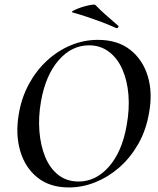

<svg xmlns="http://www.w3.org/2000/svg" viewBox="-20 -811 694 843"><path d="M282 12Q199 12 144.5 -31.5Q90 -75 68.5 -149Q47 -223 63 -313Q75 -383 107 -442Q139 -501 186 -544.5Q233 -588 290.5 -612Q348 -636 410 -636Q496 -636 551.5 -592.5Q607 -549 629 -476Q651 -403 634 -313Q621 -238 586.5 -178Q552 -118 504 -76Q456 -34 399 -11Q342 12 282 12ZM325 -14Q401 -14 458.5 -79.5Q516 -145 536 -260Q549 -331 544 -394Q539 -457 517.5 -506Q496 -555 458.5 -583.5Q421 -612 371 -612Q294 -612 237 -546Q180 -480 160 -366Q148 -298 153 -235Q158 -172 178.5 -122Q199 -72 236 -43Q273 -14 325 -14ZM490 -688Q456 -703 427 -714Q398 -725 368 -735Q338 -745 300 -756Q292 -758 299 -762.5Q306 -767 321 -773Q336 -779 352.5 -783.5Q369 -788 382.5 -790Q396 -792 399 -789Q423 -764 445 -745Q467 -726 499 -698Q502 -695 498.5 -690.5Q495 -686 490 -688Z"/></svg>

Font: Cormorant Garamond Light SemiBold
Style: Italic
Weight: 600
Italic angle: -10°
Version: Version 4.001